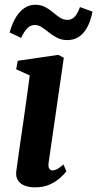

<svg xmlns="http://www.w3.org/2000/svg" viewBox="-20 -796 418 826"><path d="M131.5 10Q104 10 84.8 2Q65.5 -6 56.5 -21.2Q47.5 -36.5 50 -58.5Q52.5 -78 57 -109.5Q61.5 -141 67.2 -181.8Q73 -222.5 80 -269.5Q87 -316.5 94 -367.8Q101 -419 108 -471.5L49.5 -498L56.5 -534.5L230.5 -560L254.5 -547.5L189.5 -98.5Q186.5 -80.5 191.2 -71.8Q196 -63 205.5 -63Q215 -63 225.8 -68.5Q236.5 -74 253 -88.5L265.5 -59Q259 -50 241.8 -33.5Q224.5 -17 196.8 -3.5Q169 10 131.5 10ZM21.5 -656.5Q32.5 -696 49 -722.5Q65.5 -749 86.2 -762.2Q107 -775.5 131 -775.5Q156 -775.5 174.2 -765.8Q192.5 -756 207.8 -743Q223 -730 238 -720.2Q253 -710.5 271.5 -710.5Q286.5 -710.5 299.5 -722.2Q312.5 -734 324 -765.5L378 -746Q369.5 -703.5 354 -676.2Q338.5 -649 317.2 -636.2Q296 -623.5 269 -623.5Q245.5 -623.5 226.2 -633.2Q207 -643 191 -656Q175 -669 160 -678.8Q145 -688.5 129.5 -688.5Q111.5 -688.5 98 -675Q84.5 -661.5 70.5 -633Z"/></svg>

Font: Merriweather 36pt
Style: Bold Italic
Weight: 700
Italic angle: -7.8°
Version: Version 2.101